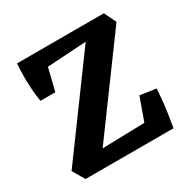

<svg xmlns="http://www.w3.org/2000/svg" viewBox="-149 -799 931 940"><g transform="rotate(-30 316.0 -329.0)"><path d="M73 0 33 -68 425 -603 499 -615 556 -658 589 -591 190 -47 124 -35ZM73 0 133 -86 559 -97 570 0ZM570 0 435 -26 506 -223 596 -210Q593 -156 586.5 -106.5Q580 -57 570 0ZM73 -442Q67 -477 64.5 -516.5Q62 -556 62.5 -593.5Q63 -631 65 -658L197 -604L157 -442ZM92 -562 65 -658H556L520 -589Z"/></g></svg>

Font: Eczar SemiBold
Style: Regular
Weight: 600
Designer: Vaibhav Singh
Foundry: Rosetta Type Foundry
Version: Version 2.000